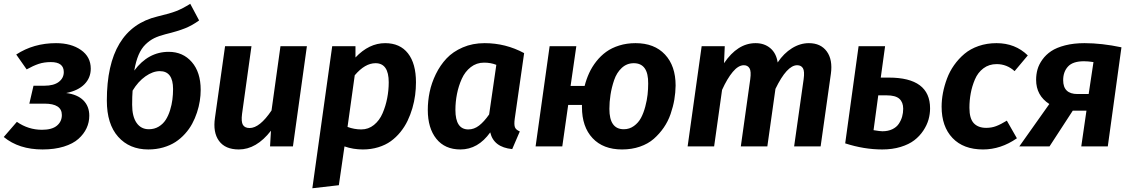

<svg xmlns="http://www.w3.org/2000/svg" viewBox="-34 -774 5980 1015"><path d="M262.2 -545.9Q342.3 -545.9 394 -509.8Q445.8 -473.6 445.8 -411.1Q445.8 -362.8 412.6 -328.9Q379.4 -294.9 315.9 -282.2Q375 -274.9 406.5 -243.7Q438 -212.4 438 -162.1Q438 -127.4 423.6 -96.4Q409.2 -65.4 380.6 -39.8Q352.1 -14.2 303.2 1Q254.4 16.1 190.9 16.1Q65.9 16.1 -14.2 -49.8L55.2 -129.9Q115.7 -87.9 188 -87.9Q240.7 -87.9 266.8 -109.6Q293 -131.3 293 -166Q293 -226.1 201.2 -226.1H121.1L143.1 -320.8H200.2Q250.5 -320.8 276.9 -341.1Q303.2 -361.3 303.2 -393.1Q303.2 -445.8 234.9 -445.8Q199.2 -445.8 170.7 -436.3Q142.1 -426.8 106.9 -407.2L51.8 -485.8Q143.6 -545.9 262.2 -545.9Z M857.9 -500Q933.1 -500 980 -446Q1026.9 -392.1 1026.9 -298.8Q1026.9 -270 1022.2 -240.2Q1017.6 -210.4 1007.3 -179.2Q997.1 -147.9 981.9 -119.9Q966.8 -91.8 944.1 -66.7Q921.4 -41.5 893.8 -23.4Q866.2 -5.4 829.1 5.4Q792 16.1 750 16.1Q650.4 16.1 590.6 -51Q530.8 -118.2 530.8 -242.2Q530.8 -623 798.8 -687Q865.2 -702.6 898.2 -715.6Q931.2 -728.5 971.7 -753.9L1018.6 -666Q982.4 -639.6 944.1 -624.3Q905.8 -608.9 839.8 -592.8Q805.7 -584 781.5 -572.3Q757.3 -560.5 735.4 -539.3Q713.4 -518.1 698.7 -483.9Q684.1 -449.7 675.8 -400.9Q749.5 -500 857.9 -500ZM752.9 -90.8Q782.2 -90.8 805.2 -104.7Q828.1 -118.7 842 -140.4Q856 -162.1 865 -191.2Q874 -220.2 877.4 -247.6Q880.9 -274.9 880.9 -303.2Q880.9 -397.9 811 -397.9Q773.9 -397.9 734.9 -370.4Q695.8 -342.8 667 -294.9Q664.6 -265.1 664.6 -220.2Q664.6 -158.2 688 -124.5Q711.4 -90.8 752.9 -90.8Z M1228.5 16.1Q1156.7 16.1 1123.8 -29.1Q1090.8 -74.2 1102.5 -151.9L1155.8 -529.8H1295.4L1245.6 -171.9Q1240.2 -130.4 1250.2 -113.8Q1260.3 -97.2 1285.6 -97.2Q1338.9 -97.2 1401.4 -189.9L1448.7 -529.8H1588.4L1514.6 0H1393.6L1398.4 -83Q1321.3 16.1 1228.5 16.1Z M1617.2 221.2 1722.2 -529.8H1845.2V-470.2Q1917 -545.9 2002 -545.9Q2080.6 -545.9 2122.8 -491.9Q2165 -438 2165 -338.9Q2165 -305.2 2160.6 -271.2Q2156.2 -237.3 2146 -202.1Q2135.7 -167 2120.6 -135.5Q2105.5 -104 2082.8 -75.9Q2060.1 -47.9 2032 -27.6Q2003.9 -7.3 1965.8 4.4Q1927.7 16.1 1884.3 16.1Q1833 16.1 1787.1 0L1757.3 205.1ZM1876 -89.8Q1913.6 -89.8 1942.9 -113.5Q1972.2 -137.2 1988.5 -175.3Q2004.9 -213.4 2012.9 -255.1Q2021 -296.9 2021 -338.9Q2021 -439.9 1951.2 -439.9Q1895.5 -439.9 1841.3 -376L1803.2 -103Q1838.9 -89.8 1876 -89.8Z M2527.8 -545.9Q2639.2 -545.9 2736.8 -493.2L2687 -145Q2683.1 -115.7 2688 -101.8Q2692.9 -87.9 2713.9 -79.1L2673.8 14.2Q2575.7 4.4 2557.6 -74.2Q2493.2 16.1 2399.9 16.1Q2317.9 16.1 2272.7 -40.3Q2227.5 -96.7 2227.5 -192.9Q2227.5 -240.2 2237.3 -287.6Q2247.1 -335 2270 -382.1Q2293 -429.2 2326.7 -465.1Q2360.4 -501 2412.4 -523.4Q2464.4 -545.9 2527.8 -545.9ZM2524.9 -442.9Q2485.4 -442.9 2454.8 -419.2Q2424.3 -395.5 2407.2 -357.4Q2390.1 -319.3 2381.8 -277.3Q2373.5 -235.4 2373.5 -192.9Q2373.5 -89.8 2441.9 -89.8Q2472.2 -89.8 2498.5 -110.1Q2524.9 -130.4 2551.8 -168.9L2589.8 -431.2Q2560.5 -442.9 2524.9 -442.9Z M3325.7 -545.9Q3425.3 -545.9 3481.4 -485.8Q3537.6 -425.8 3537.6 -321.8Q3537.1 -284.7 3530.8 -247.3Q3524.4 -210 3511 -171.1Q3497.6 -132.3 3474.9 -99.4Q3452.1 -66.4 3422.1 -40Q3392.1 -13.7 3348.9 1.2Q3305.7 16.1 3254.4 16.1Q3154.8 16.1 3098.6 -43.7Q3042.5 -103.5 3042.5 -208V-219.2H2969.7L2938.5 0H2797.4L2871.6 -529.8H3012.7L2982.4 -319.8H3056.6Q3065.9 -356 3080.6 -387.9Q3095.2 -419.9 3118.4 -449.5Q3141.6 -479 3170.7 -500Q3199.7 -521 3239.5 -533.4Q3279.3 -545.9 3325.7 -545.9ZM3392.6 -332Q3394 -439.9 3316.4 -439.9Q3279.8 -439.9 3252.9 -415Q3226.1 -390.1 3212.6 -350.6Q3199.2 -311 3193.4 -272.9Q3187.5 -234.9 3187.5 -198.2Q3187.5 -90.8 3263.7 -90.8Q3293.5 -90.8 3317.1 -107.9Q3340.8 -125 3354.5 -150.6Q3368.2 -176.3 3377.2 -210.2Q3386.2 -244.1 3389.4 -273.7Q3392.6 -303.2 3392.6 -332Z M4242.2 -545.9Q4304.7 -545.9 4336.7 -502.2Q4368.7 -458.5 4358.4 -383.8L4304.2 0H4164.1L4214.4 -355Q4220.2 -397.5 4210.7 -413.3Q4201.2 -429.2 4180.2 -429.2Q4126 -429.2 4065.4 -304.2L4022.5 0H3882.3L3932.1 -355Q3938 -397.5 3928.2 -413.3Q3918.5 -429.2 3898.4 -429.2Q3869.1 -429.2 3839.6 -393.8Q3810.1 -358.4 3783.2 -298.8L3741.2 0H3601.1L3675.3 -529.8H3797.4L3793.5 -439.9Q3865.2 -545.9 3960.4 -545.9Q4006.8 -545.9 4038.3 -519.3Q4069.8 -492.7 4077.1 -443.8Q4109.4 -492.2 4152.6 -519Q4195.8 -545.9 4242.2 -545.9Z M4665 -363.8Q4882.8 -363.8 4882.8 -201.2Q4882.8 -170.9 4874.5 -141.6Q4866.2 -112.3 4846.9 -83.3Q4827.6 -54.2 4799.3 -32.5Q4771 -10.7 4727.3 2.7Q4683.6 16.1 4629.9 16.1Q4533.7 16.1 4434.1 -16.1L4504.9 -529.8H4645L4622.1 -363.8ZM4630.9 -80.1Q4660.6 -80.1 4683.1 -90.8Q4705.6 -101.6 4717.5 -119.6Q4729.5 -137.7 4735.1 -157.5Q4740.7 -177.2 4740.7 -199.2Q4740.7 -233.4 4720.5 -251.7Q4700.2 -270 4652.8 -270H4608.9L4584 -85.9Q4618.2 -80.1 4630.9 -80.1Z M5233.9 -545.9Q5333 -545.9 5399.4 -481L5329.6 -397.9Q5288.6 -435.1 5234.9 -435.1Q5194.3 -435.1 5164.8 -412.8Q5135.3 -390.6 5119.9 -354.2Q5104.5 -317.9 5097.7 -280.5Q5090.8 -243.2 5090.8 -204.1Q5090.8 -147.5 5113.8 -122.8Q5136.7 -98.1 5179.7 -98.1Q5208 -98.1 5231.9 -107.2Q5255.9 -116.2 5288.6 -136.2L5341.8 -43Q5256.8 16.1 5162.6 16.1Q5059.1 16.1 5001.5 -44.4Q4943.8 -105 4943.8 -210Q4943.8 -245.6 4950.9 -283Q4958 -320.3 4972.2 -358.4Q4986.3 -396.5 5010 -429.9Q5033.7 -463.4 5064.7 -489.5Q5095.7 -515.6 5139.4 -530.8Q5183.1 -545.9 5233.9 -545.9Z M5699.2 -545.9Q5790 -545.9 5894.5 -523.9L5822.3 0H5682.1L5709.5 -189H5637.2L5514.2 0H5354.5L5513.2 -224.1Q5443.4 -269 5443.4 -352.1Q5443.4 -380.9 5450.7 -407Q5458 -433.1 5476.6 -459Q5495.1 -484.9 5523.2 -503.7Q5551.3 -522.5 5596.7 -534.2Q5642.1 -545.9 5699.2 -545.9ZM5696.3 -450.2Q5637.7 -450.2 5612.1 -422.4Q5586.4 -394.5 5586.4 -350.1Q5586.4 -276.9 5662.1 -276.9H5721.2L5746.6 -445.8Q5718.3 -450.2 5696.3 -450.2Z"/></svg>

Font: FiraGO SemiBold
Style: Italic
Weight: 600
Italic angle: -8°
Designer: bBox Type GmbH
Foundry: bBox Type GmbH
Version: Version 1.001;PS 001.001;hotconv 1.0.88;makeotf.lib2.5.64775